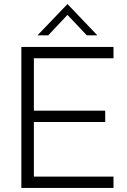

<svg xmlns="http://www.w3.org/2000/svg" viewBox="-20 -929 626 949"><path d="M85.5 -697H541V-641H147.5V-382H500V-326H147.5V-56H541V0H85.5ZM313.5 -909 461 -754.5H409L313.5 -855.5L218.5 -754.5H165.5Z"/></svg>

Font: HK Grotesk Light
Style: Regular
Weight: 300
Designer: Alfredo Marco Pradil
Foundry: Hanken Design Co.
Version: Version 3.001